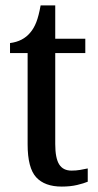

<svg xmlns="http://www.w3.org/2000/svg" viewBox="-20 -679 363 709"><path d="M208 10Q145 10 113.5 -24.5Q82 -59 82 -146V-483H17V-520Q65 -526 92 -559Q105 -574 114 -597Q123 -620 130 -659H184V-536H295V-483H184V-147Q184 -95 198.5 -72Q213 -49 244 -49Q261 -49 275.5 -51.5Q290 -54 304 -57V-8Q290 -2 265 4Q240 10 208 10Z"/></svg>

Font: Noto Serif Lao Condensed Medium
Style: Regular
Weight: 500
Width: 3
Designer: Monotype Design Team
Foundry: Monotype Imaging Inc.
Version: Version 2.003; ttfautohint (v1.8.4.7-5d5b)